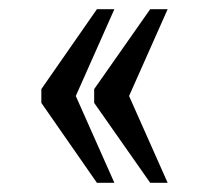

<svg xmlns="http://www.w3.org/2000/svg" viewBox="-20 -479 454 418"><path d="M307 -81H345L261 -270L345 -459H307L185 -285V-255ZM191 -81H229L145 -270L229 -459H191L70 -285V-255Z"/></svg>

Font: Noto Serif Devanagari ExtraCondensed
Style: Regular
Weight: 400
Width: 2
Designer: Universal Thirst, Indian Type Foundry and the Monotype Design Team
Foundry: Monotype Imaging Inc.
Version: Version 2.004